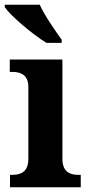

<svg xmlns="http://www.w3.org/2000/svg" viewBox="-26 -786 375 806"><path d="M169 -606H233V-619C206 -657 161 -721 141 -766H-6V-756C17 -721 110 -642 169 -606ZM16 0H313V-52H302C271 -52 236 -62 236 -119V-536H15V-484H28C57 -484 93 -474 93 -421V-119C93 -62 58 -52 26 -52H16Z"/></svg>

Font: Noto Serif Bengali SemiCondensed
Style: Bold
Weight: 700
Width: 4
Designer: Juan Bruce, Universal Thirst, Indian Type Foundry and the Monotype Design Team.
Foundry: Monotype Imaging Inc.
Version: Version 2.003